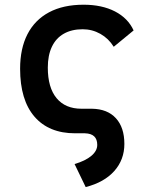

<svg xmlns="http://www.w3.org/2000/svg" viewBox="-20 -547 626 802"><path d="M337.9 234.4 291.5 138.2Q336.4 125 361.3 104.2Q386.2 83.5 386.2 58.1Q386.2 11.2 335 9.8H293.9Q184.1 9.8 124 -59.8Q64 -129.4 64 -259.8Q64 -344.2 94.7 -404.1Q125.5 -463.9 184.8 -495.6Q244.1 -527.3 329.1 -527.3Q405.8 -527.3 460.2 -499.3Q514.6 -471.2 538.1 -419.9L455.1 -351.6Q433.6 -386.2 399.4 -405.5Q365.2 -424.8 325.2 -424.8Q279.3 -424.8 246.6 -406.2Q213.9 -387.7 196.8 -351.8Q179.7 -315.9 179.7 -264.6Q179.7 -181.2 216.3 -137Q252.9 -92.8 320.3 -92.8H364.3Q428.7 -91.8 464.1 -53.2Q499.5 -14.6 499.5 54.2Q499.5 120.1 457.3 167.5Q415 214.8 337.9 234.4Z"/></svg>

Font: Cascadia Mono Medium
Style: Regular
Weight: 500
Monospace: yes
Designer: Aaron Bell
Foundry: Saja Typeworks
Version: Version 2407.024